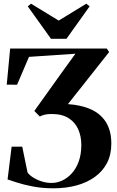

<svg xmlns="http://www.w3.org/2000/svg" viewBox="-20 -1006 636 1040"><path d="M269 14Q209 14 158.8 4.2Q108.5 -5.5 72.8 -17Q37 -28.5 21 -34L43 -211.5H100.5L129 -72.5Q136.5 -60 156.2 -46.8Q176 -33.5 203.2 -24.2Q230.5 -15 260 -15Q288 -15 316.2 -27.8Q344.5 -40.5 368.2 -66.2Q392 -92 406.2 -130.8Q420.5 -169.5 420.5 -221.5Q420.5 -266.5 404.2 -304.5Q388 -342.5 352.5 -365.5Q317 -388.5 260 -388.5Q237.5 -388.5 222.8 -385Q208 -381.5 195.5 -375L166 -405L321.5 -622.5L388.5 -715L137 -698L72.5 -547L16.5 -547.5L35 -743H558.5L571 -724L348 -442Q365.5 -441 382.8 -438.5Q400 -436 416.5 -432Q451 -424.5 481.2 -409.5Q511.5 -394.5 534.2 -370.2Q557 -346 570 -311Q583 -276 583 -228Q583 -168.5 559.8 -123.5Q536.5 -78.5 494 -47.8Q451.5 -17 394.2 -1.5Q337 14 269 14ZM256 -796 130.5 -971.5 148 -986 298 -894.5 447.5 -986 465.5 -971.5 340 -796Z"/></svg>

Font: Merriweather 144pt
Style: Bold
Weight: 700
Version: Version 2.100